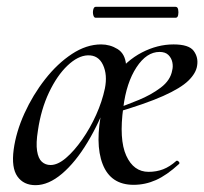

<svg xmlns="http://www.w3.org/2000/svg" viewBox="-20 -529 598 562"><path d="M84 13Q49 13 31 -12.5Q13 -38 20 -91Q27 -143 51.5 -197Q76 -251 112 -297Q148 -343 190.5 -371Q233 -399 276 -399Q302 -399 324 -385.5Q346 -372 349 -340Q337 -316 323.5 -293Q310 -270 299 -246Q272 -172 236.5 -113Q201 -54 161.5 -20.5Q122 13 84 13ZM128 -46Q149 -46 173 -66.5Q197 -87 220.5 -120.5Q244 -154 261.5 -193Q279 -232 287 -270Q295 -310 281.5 -339Q268 -368 237 -367Q208 -366 177.5 -337Q147 -308 123.5 -258.5Q100 -209 91 -147Q85 -110 88.5 -87.5Q92 -65 102.5 -55.5Q113 -46 128 -46ZM371 12Q304 12 280.5 -48.5Q257 -109 279 -211L315 -305Q350 -352 395.5 -375.5Q441 -399 488 -399Q533 -399 547 -380Q561 -361 557 -337Q554 -315 531.5 -293Q509 -271 457.5 -248Q406 -225 314 -198L315 -209Q348 -221 385 -236Q422 -251 450.5 -272.5Q479 -294 484 -323Q487 -334 484.5 -346.5Q482 -359 473 -368Q464 -377 447 -377Q409 -377 379.5 -332Q350 -287 341 -215Q328 -121 349.5 -73.5Q371 -26 415 -26Q438 -26 457.5 -33.5Q477 -41 496 -58Q499 -60 503 -56Q507 -52 504 -49Q468 -16 436.5 -2Q405 12 371 12ZM260 -477Q255 -477 253 -485Q251 -493 253 -501Q255 -509 260 -509H494Q500 -509 501.5 -501Q503 -493 501.5 -485Q500 -477 494 -477Z"/></svg>

Font: Cormorant Light Medium
Style: Italic
Weight: 500
Italic angle: -10°
Version: Version 4.000